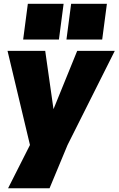

<svg xmlns="http://www.w3.org/2000/svg" viewBox="-20 -800 630 1020"><path d="M264.2 -220.2 390.1 -529.8H589.8L338.9 -29.8L243.2 200.2H22.9L139.2 -29.8L20 -529.8H220.2ZM547.9 -779.8 522.9 -589.8H333L357.9 -779.8ZM317.9 -779.8 293 -589.8H103L127.9 -779.8Z"/></svg>

Font: Cooper Hewitt
Style: Heavy Italic
Weight: 714
Designer: Village Type and Design LLC
Foundry: Cooper Hewitt Smithsonian Design Museum
Version: 1.000